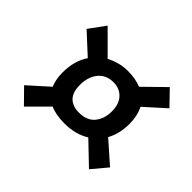

<svg xmlns="http://www.w3.org/2000/svg" viewBox="-117 -735 793 793"><g transform="rotate(45 279.5 -338.5)"><path d="M100 -97 38 -160 126 -239Q113 -269 113 -310Q113 -378 145 -425L56 -507L108 -578L205 -481Q226 -492 250 -498.5Q274 -505 301 -505Q344 -505 378 -491L469 -580L530 -517L441 -437Q459 -401 459 -355Q459 -297 435 -254L529 -171L473 -104L378 -195Q332 -166 267 -166Q217 -166 184 -181ZM278 -240Q325 -240 348 -268.5Q371 -297 371 -340Q371 -383 348.5 -406.5Q326 -430 291 -430Q248 -430 224 -400.5Q200 -371 200 -324Q200 -281 220.5 -260.5Q241 -240 278 -240Z"/></g></svg>

Font: Sansita Swashed Medium
Style: Regular
Weight: 500
Designer: Pablo Cosgaya
Foundry: Omnibus-Type
Version: Version 1.003; ttfautohint (v1.8.3)